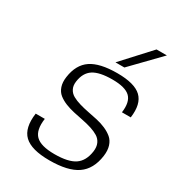

<svg xmlns="http://www.w3.org/2000/svg" viewBox="-173 -800 827 911"><g transform="rotate(30 241.0 -345.0)"><path d="M161.1 -377.9Q157.7 -354 166.5 -336.9Q175.3 -319.8 192.6 -310.1Q210 -300.3 233.4 -293.5Q256.8 -286.6 283 -281.5Q309.1 -276.4 335 -270.8Q360.8 -265.1 383.8 -255.1Q406.7 -245.1 423.6 -231Q440.4 -216.8 448 -193.1Q455.6 -169.4 451.2 -137.2Q440.4 -60.1 389.6 -25.1Q338.9 9.8 237.8 9.8Q138.7 9.8 99.1 -28.1Q59.6 -65.9 71.3 -149.9H121.1Q111.8 -84.5 140.4 -56.2Q168.9 -27.8 244.1 -27.8Q319.3 -27.8 355 -52Q390.6 -76.2 398.4 -131.8Q401.9 -157.2 393.6 -175.8Q385.3 -194.3 368.2 -204.8Q351.1 -215.3 327.9 -222.7Q304.7 -230 278.8 -235.1Q252.9 -240.2 227.1 -245.8Q201.2 -251.5 178.2 -260.7Q155.3 -270 138.4 -283.4Q121.6 -296.9 113.8 -319.6Q106 -342.3 110.4 -373Q120.6 -445.3 168.2 -477.5Q215.8 -509.8 311.5 -509.8Q406.2 -509.8 443.8 -474.1Q481.4 -438.5 470.7 -359.9H422.4Q430.7 -419.9 403.8 -446Q377 -472.2 306.2 -472.2Q235.4 -472.2 201.7 -450.2Q168 -428.2 161.1 -377.9ZM277.3 -549.8 415.5 -700.2H472.2L326.2 -549.8Z"/></g></svg>

Font: Fivo Sans Light
Style: Regular
Weight: 300
Designer: Alexander Slobzheninov
Foundry: Alexander Slobzheninov
Version: 1.0